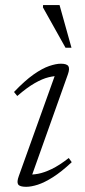

<svg xmlns="http://www.w3.org/2000/svg" viewBox="-20 -710 328 740"><path d="M52.5 -31.5 196 -431.5 209.5 -417Q191 -418 167.2 -412.2Q143.5 -406.5 113.8 -389.5Q84 -372.5 46.5 -340L34 -355.5Q75.5 -399 109.2 -422.8Q143 -446.5 169.5 -455.5Q196 -464.5 214.5 -464.5Q237.5 -464.5 243.5 -455Q249.5 -445.5 241.5 -423L98 -20L85.5 -37.5Q103.5 -36 126.8 -40.2Q150 -44.5 179.2 -58.5Q208.5 -72.5 245 -101L256.5 -85Q217 -48 184.2 -27.2Q151.5 -6.5 125.8 1.8Q100 10 81 10Q56 10 50 0.8Q44 -8.5 52.5 -31.5ZM255.5 -526H232.5L145.5 -681.5L146 -690.5H209.5Z"/></svg>

Font: Newsreader Light
Style: Italic
Weight: 300
Italic angle: -17°
Designer: Hugues Gentile
Foundry: Production Type
Version: Version 1.003